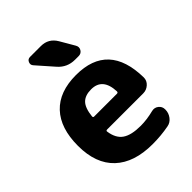

<svg xmlns="http://www.w3.org/2000/svg" viewBox="-220 -881 1005 1005"><g transform="rotate(-45 282.0 -378.5)"><path d="M289 -421Q244 -421 221 -397.5Q198 -374 192 -317Q192 -309 199 -309H368Q377 -309 377 -318Q373 -421 289 -421ZM314 10Q178 10 104.5 -59Q31 -128 31 -260Q31 -391 96.5 -460.5Q162 -530 286 -530Q524 -530 528 -270Q528 -246 509.5 -229.5Q491 -213 467 -213H200Q190 -213 192 -204Q200 -149 234.5 -125.5Q269 -102 338 -102Q383 -102 435 -115Q456 -120 472.5 -107Q489 -94 489 -73V-71Q489 -46 473.5 -25.5Q458 -5 434 -1Q376 10 314 10ZM263 -767Q319 -767 348 -718L394 -639Q404 -622 394.5 -606Q385 -590 366 -590H339Q282 -590 245 -632L164 -724Q153 -736 159.5 -751.5Q166 -767 183 -767Z"/></g></svg>

Font: Rounded Mplus 1c ExtraBold
Style: Regular
Weight: 800
Version: Version 1.059.20150529